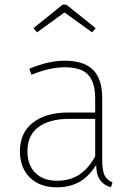

<svg xmlns="http://www.w3.org/2000/svg" viewBox="-20 -789 570 819"><path d="M256 -530Q339 -530 377.5 -490.5Q416 -451 416 -372V-110Q416 -61 426 -41Q436 -21 460 -11L453 10Q420 0 404.5 -24.5Q389 -49 390 -98L386 -112V-369Q386 -437 356.5 -469.5Q327 -502 256 -502Q223 -502 188 -494Q153 -486 114 -470L105 -496Q147 -513 183 -521.5Q219 -530 256 -530ZM393 -309V-282H276Q191 -282 144 -247Q97 -212 97 -144Q97 -85 131 -51.5Q165 -18 223 -18Q282 -18 322.5 -47Q363 -76 390 -130L395 -94Q366 -42 323.5 -16Q281 10 223 10Q149 10 107 -32Q65 -74 65 -144Q65 -223 120.5 -266Q176 -309 270 -309ZM138 -651 123 -669 247 -769H263L388 -669L373 -651L255 -736Z"/></svg>

Font: Firava
Style: Regular
Weight: 400
Designer: Carrois Corporate & Edenspiekermann AG
Foundry: Greg Finn Gibson
Version: Version 5.000